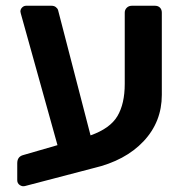

<svg xmlns="http://www.w3.org/2000/svg" viewBox="-20 -591 646 668"><path d="M536.5 -564.5C532.2 -568.8 526.3 -571 519 -571H439C431.7 -571 425.7 -568.7 421 -564C416.3 -559.3 414 -553.7 414 -547V-299C414 -253 405.5 -215.7 388.5 -187C371.5 -158.3 340.3 -136 295 -120L182 -556C180.7 -560 178 -563.5 174 -566.5C170 -569.5 165 -571 159 -571H71C65.7 -571 61 -569 57 -565C53 -561 51 -556.3 51 -551C51 -549 52.7 -542.3 56 -531L180 -86L59 -51C46.3 -47 40 -37.7 40 -23V36C40 43.3 43 49 49 53C55 57 61.3 58 68 56L305 -6C379 -23.3 437.2 -54.5 479.5 -99.5C521.8 -144.5 543 -198.3 543 -261V-547C543 -554.3 540.8 -560.2 536.5 -564.5Z"/></svg>

Font: Rubik
Style: Regular
Weight: 500
Designer: Hubert & Fischer
Foundry: Hubert & Fischer
Version: Version 1.100